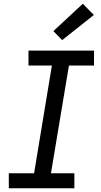

<svg xmlns="http://www.w3.org/2000/svg" viewBox="-20 -1005 540 1025"><path d="M27 0V-80H162L257 -655H132V-735H482V-655H348L252 -80H377V0ZM312 -791 265 -839 422 -985 481 -925Z"/></svg>

Font: Iosevka Curly Slab MdObl
Style: Regular
Weight: 500
Italic angle: -9°
Monospace: yes
Designer: Belleve Invis
Foundry: Belleve Invis
Version: Version 11.0.0; ttfautohint (v1.8.3)